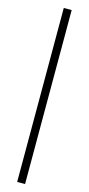

<svg xmlns="http://www.w3.org/2000/svg" viewBox="-147 -866 478 1033"><g transform="rotate(15 92.0 -349.5)"><path d="M70 135V-834H114V135Z"/></g></svg>

Font: Baskervville SC
Style: Regular
Weight: 400
Designer: Alexis Faudot, Rémi Forte, Morgane Pierson, Rafael Ribas, Tanguy Vanlaeys, Rosalie Wagner, Thomas Huot-Marchand
Foundry: ANRT
Version: Version 1.100